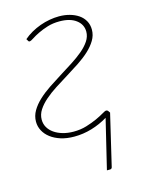

<svg xmlns="http://www.w3.org/2000/svg" viewBox="-106 -566 615 810"><g transform="rotate(-15 202.0 -161.0)"><path d="M231.5 -501Q256 -501 277.8 -495Q299.5 -489 316 -477.8Q332.5 -466.5 342 -449.5Q351.5 -432.5 351.5 -411Q351.5 -386.5 338.5 -364.8Q325.5 -343 304.2 -323.5Q283 -304 255.8 -286Q228.5 -268 200 -250.5Q171.5 -233 144.2 -215.5Q117 -198 95.8 -179.5Q74.5 -161 61.5 -141Q48.5 -121 48.5 -98.5Q48.5 -80 57.2 -64.8Q66 -49.5 81.8 -38.5Q97.5 -27.5 119.2 -21.2Q141 -15 166.5 -15Q197 -15 223 -23Q249 -31 269.2 -40.2Q289.5 -49.5 302.8 -57.5Q316 -65.5 320.5 -65.5Q327.5 -65.5 331 -58.5L335 -53L282.5 169.5Q281 179 272.5 179H259L311 -36.5Q278 -16.5 240.2 -5.2Q202.5 6 164 6Q131 6 105 -2.2Q79 -10.5 60.8 -24.5Q42.5 -38.5 32.8 -57Q23 -75.5 23 -96.5Q23 -121.5 36 -143.8Q49 -166 70.5 -186Q92 -206 119.2 -224.2Q146.5 -242.5 174.8 -260Q203 -277.5 230.2 -295Q257.5 -312.5 279 -330.5Q300.5 -348.5 313.5 -368Q326.5 -387.5 326.5 -409Q326.5 -440.5 300.2 -460.2Q274 -480 228 -480Q199 -480 175 -472.5Q151 -465 132.8 -456Q114.5 -447 102.8 -439.2Q91 -431.5 86.5 -431Q85 -430.5 82.8 -431.2Q80.5 -432 79.5 -434.5L74 -443.5Q89.5 -457 108.5 -467.8Q127.5 -478.5 148.2 -486Q169 -493.5 190.2 -497.2Q211.5 -501 231.5 -501Z"/></g></svg>

Font: Lato ExtraLight
Style: Italic
Weight: 275
Italic angle: -7°
Designer: Lukasz Dziedzic with Adam Twardoch and Botio Nikoltchev
Foundry: tyPoland Lukasz Dziedzic
Version: Version 2.015; 2015-08-06; http://www.latofonts.com/